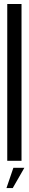

<svg xmlns="http://www.w3.org/2000/svg" viewBox="-20 -805 146 961"><path d="M16.3 0V-785H87.7V0ZM12.3 136.4 46.9 35H101.9L43.7 136.4Z"/></svg>

Font: Anybody UltraCondensed Thin
Style: Regular
Weight: 100
Width: 1
Designer: Tyler Finck
Foundry: Etcetera Type Company
Version: Version 1.110